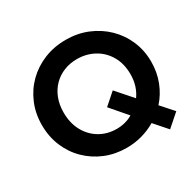

<svg xmlns="http://www.w3.org/2000/svg" viewBox="-163 -898 1153 1129"><g transform="rotate(-30 414.0 -333.5)"><path d="M682.5 48 606.5 -38.5Q563.5 -13 513.5 1Q463.5 15 408.5 15Q331.5 15 265 -12.2Q198.5 -39.5 148.2 -88.8Q98 -138 70 -204.8Q42 -271.5 42 -350Q42 -428 70 -494.5Q98 -561 148.2 -610.5Q198.5 -660 266.2 -687.5Q334 -715 413.5 -715Q492 -715 559.2 -687.5Q626.5 -660 677.5 -610.8Q728.5 -561.5 757 -495.5Q785.5 -429.5 785.5 -352.5Q785.5 -281 761.2 -218.8Q737 -156.5 694 -109L767.5 -26.5ZM413.5 -111Q443 -111 470.5 -118.2Q498 -125.5 521.5 -139.5L426.5 -250L505 -319L600.5 -210.5Q620.5 -238 631.8 -273Q643 -308 643 -350Q643 -421 612.5 -473.8Q582 -526.5 529.8 -555.2Q477.5 -584 413.5 -584Q365.5 -584 324.8 -567.5Q284 -551 253.8 -520.5Q223.5 -490 206.5 -446.8Q189.5 -403.5 189.5 -350Q189.5 -279 218.8 -225Q248 -171 298.8 -141Q349.5 -111 413.5 -111Z"/></g></svg>

Font: Geologica SemiBold
Style: Regular
Weight: 600
Designer: Sindre Bremnes, Frode Helland
Foundry: Monokrom Skriftforlag AS
Version: Version 1.010;gftools[0.9.28]